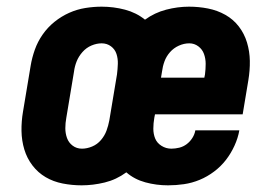

<svg xmlns="http://www.w3.org/2000/svg" viewBox="-20 -548 840 576"><path d="M225 8Q196 8 168 2.5Q140 -3 117 -16.5Q94 -30 77.5 -51.5Q61 -73 53 -99.5Q45 -126 44.5 -155Q44 -184 49 -213L72 -351Q76 -375 84.5 -399Q93 -423 108 -444.5Q123 -466 143.5 -482.5Q164 -499 187.5 -509.5Q211 -520 236 -524Q261 -528 285 -528Q321 -528 355 -519Q389 -510 415 -489Q444 -510 478.5 -519Q513 -528 547 -528Q576 -528 604 -522.5Q632 -517 656 -503.5Q680 -490 696.5 -468.5Q713 -447 721 -420.5Q729 -394 729.5 -365.5Q730 -337 725 -307L708 -205H445L443 -195Q440 -178 440 -162Q440 -146 445.5 -132.5Q451 -119 464.5 -110.5Q478 -102 494 -102Q506 -102 518 -105Q530 -108 540 -115.5Q550 -123 557 -134Q564 -145 566 -157H698Q694 -134 683.5 -111Q673 -88 658 -68.5Q643 -49 622.5 -33.5Q602 -18 579 -8.5Q556 1 532 4.5Q508 8 484 8Q449 8 416 -1Q383 -10 359 -31Q329 -9 294 -0.5Q259 8 225 8ZM463 -315H593L595 -325Q597 -341 597 -356.5Q597 -372 592 -386Q587 -400 575 -409Q563 -418 548 -418Q532 -418 516.5 -411Q501 -404 490 -391.5Q479 -379 473.5 -364Q468 -349 466 -333ZM226 -102Q241 -102 256.5 -108.5Q272 -115 283 -128Q294 -141 299.5 -156Q305 -171 308 -187L331 -325Q333 -341 333.5 -356.5Q334 -372 329.5 -386Q325 -400 313 -409Q301 -418 285 -418Q270 -418 254.5 -411.5Q239 -405 227.5 -392Q216 -379 210 -364Q204 -349 202 -333L179 -195Q176 -179 176 -163.5Q176 -148 181 -134Q186 -120 198 -111Q210 -102 226 -102Z"/></svg>

Font: Iosevka Aile Extrabold Oblique
Style: Regular
Weight: 800
Italic angle: -9°
Designer: Belleve Invis
Foundry: Belleve Invis
Version: Version 31.1.0; ttfautohint (v1.8.4)